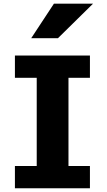

<svg xmlns="http://www.w3.org/2000/svg" viewBox="-20 -1011 573 1031"><path d="M462.9 -712.9V-593.3H347.7V-119.6H462.9V0H60.1V-119.6H177.2V-593.3H60.1V-712.9ZM479.5 -991.2 291 -805.7H147.5L269.5 -991.2Z"/></svg>

Font: Lesson One Extra
Style: Regular
Weight: 800
Designer: But Ko, Victor Gaultney, Annie Olsen, Julie Remington, Don Collingsworth, Eric Hays, Becca Hirsbrunner
Version: Version 1.100